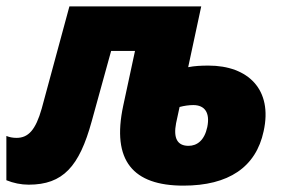

<svg xmlns="http://www.w3.org/2000/svg" viewBox="-48 -573 887 603"><path d="M42 7C150 7 201 -50 240 -192L301 -413H376L339 -241C302 -68 370 10 528 10C670 10 756 -48 780 -161C809 -292 731 -367 607 -367C584 -367 563 -366 543 -362L584 -553H170L83 -232C64 -165 41 -140 4 -140C-8 -140 -18 -142 -28 -146V-7C-6 2 18 7 42 7ZM505 -186 516 -237C531 -241 546 -243 559 -243C596 -243 612 -218 603 -174C594 -132 571 -115 544 -115C509 -115 496 -139 505 -186Z"/></svg>

Font: Noto Sans SemiCondensed Black
Style: Italic
Weight: 900
Width: 4
Italic angle: -12°
Designer: Monotype Design Team
Foundry: Monotype Imaging Inc.
Version: Version 2.013